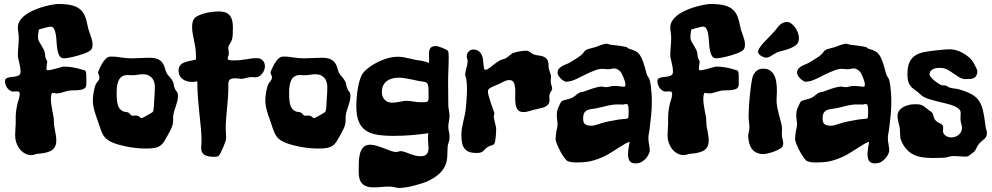

<svg xmlns="http://www.w3.org/2000/svg" viewBox="-20 -763 4928 954"><path d="M434.1 -518.1Q430.7 -512.7 421.1 -507.3Q411.6 -502 398.7 -497.1Q385.7 -492.2 370.8 -487.8Q356 -483.4 342 -480.2Q328.1 -477.1 316.2 -475.1Q304.2 -473.1 297.9 -473.1Q283.2 -473.1 275.9 -484.9Q268.6 -496.6 265.4 -514.2Q262.2 -531.7 261.2 -552Q260.3 -572.3 257.6 -589.8Q254.9 -607.4 249 -619.1Q243.2 -630.9 230 -630.9Q227.5 -630.9 218.8 -628.7Q210 -626.5 200.2 -624Q188.5 -621.1 174.8 -617.2Q172.9 -614.7 171.9 -609.6Q170.9 -604.5 170.2 -598.1Q169.4 -591.8 169.2 -585.7Q168.9 -579.6 168.9 -575.2Q168.9 -565.9 174.3 -556.4Q179.7 -546.9 186.3 -536.4Q192.9 -525.9 198.5 -514.4Q204.1 -502.9 204.1 -490.2Q204.1 -482.9 205.8 -477.8Q207.5 -472.7 209.5 -468.8Q211.4 -464.8 213.1 -461.9Q214.8 -459 214.8 -456.1Q214.8 -455.1 214.1 -450.9Q213.4 -446.8 212.6 -441.4Q211.9 -436 211.4 -430.4Q210.9 -424.8 210.9 -420.9Q210.9 -415.5 212.6 -414.8Q214.4 -414.1 219.2 -414.1Q226.1 -414.1 237.8 -417Q249.5 -419.9 261.5 -423.1Q273.4 -426.3 283.7 -429.2Q293.9 -432.1 297.9 -432.1Q319.8 -432.1 343.3 -428Q366.7 -423.8 381.8 -418.9Q391.1 -415.5 396.7 -414.8Q402.3 -414.1 405 -409.9Q407.7 -405.8 408.4 -395.8Q409.2 -385.7 409.2 -363.8Q409.2 -351.6 408.9 -342.3Q408.7 -333 403.1 -326.7Q397.5 -320.3 383.5 -317.1Q369.6 -314 342.8 -314Q327.1 -314 317.1 -311.5Q307.1 -309.1 298.3 -306.4Q289.6 -303.7 280.5 -301.3Q271.5 -298.8 257.8 -298.8Q255.4 -298.8 249.5 -300.3Q243.7 -301.8 241.2 -301.8Q238.8 -301.8 237.3 -298.8Q235.8 -295.9 234.9 -291.5Q233.9 -287.1 233.4 -282.2Q232.9 -277.3 232.9 -272.9Q232.9 -261.2 234.6 -247.1Q236.3 -232.9 238.8 -220Q241.2 -207 243.2 -196.8Q245.1 -186.5 246.1 -182.1Q247.6 -171.4 247.6 -159.9Q247.6 -148.4 249 -138.2Q251.5 -122.6 255.6 -102.1Q259.8 -81.5 259.8 -63Q259.8 -33.7 239.5 -18.1Q219.2 -2.4 168.9 1Q163.6 1.5 159.7 2.4Q155.8 3.4 152.3 4.6Q148.9 5.9 145.5 6.8Q142.1 7.8 137.2 7.8Q118.2 7.8 102.8 -1Q87.4 -9.8 76.9 -23.7Q66.4 -37.6 60.8 -54.7Q55.2 -71.8 55.2 -88.9Q55.2 -106 56.6 -124Q58.1 -142.1 58.1 -160.2V-179.2Q58.1 -188 58.6 -195.6Q59.1 -203.1 60.1 -210.9Q61 -218.8 62.7 -227.8Q64.5 -236.8 66.9 -249Q66.9 -249.5 68.6 -254.6Q70.3 -259.8 72.5 -266.8Q74.7 -273.9 76.4 -281.7Q78.1 -289.6 78.1 -295.9Q78.1 -303.7 74.5 -306.4Q70.8 -309.1 63 -309.1Q59.1 -309.1 54.7 -308.6Q50.3 -308.1 44.9 -308.1Q38.6 -308.1 31.5 -312Q24.4 -315.9 18.6 -322.8Q12.7 -329.6 8.8 -339.1Q4.9 -348.6 4.9 -359.9Q4.9 -368.7 10.5 -372.8Q16.1 -377 24.9 -378.7Q33.7 -380.4 43.5 -381.1Q53.2 -381.8 62 -384Q70.8 -386.2 76.4 -391.1Q82 -396 82 -405.8Q82 -418 80.1 -429.9Q78.1 -441.9 75.4 -452.6Q72.8 -463.4 70.8 -472.4Q68.8 -481.4 68.8 -487.8Q68.8 -511.2 71 -532Q73.2 -552.7 73.2 -574.2Q73.2 -588.4 71 -601.1Q68.8 -613.8 68.8 -626Q68.8 -647.5 81.8 -664.6Q94.7 -681.6 114.5 -694.6Q134.3 -707.5 158.2 -716.8Q182.1 -726.1 204.3 -731.9Q226.6 -737.8 244.1 -740.5Q261.7 -743.2 269 -743.2Q307.1 -743.2 332.8 -737.5Q358.4 -731.9 375.2 -719Q392.1 -706.1 401.4 -684.6Q410.6 -663.1 416 -631.8Q418 -621.6 421.9 -610.1Q425.8 -598.6 429.7 -587.4Q433.6 -576.2 436.8 -564.7Q439.9 -553.2 439.9 -543Q439.9 -536.1 439 -530Q438 -523.9 434.1 -518.1Z M863.3 -296.9Q863.3 -293.9 863.8 -291.5Q864.3 -289.1 864.3 -286.1Q864.3 -274.9 861.6 -263.2Q858.9 -251.5 855 -239.7Q851.1 -228 847.2 -216.1Q843.3 -204.1 841.3 -191.9Q840.3 -187 840.3 -180.9Q840.3 -174.8 840.3 -168.5Q840.3 -162.1 839.8 -156.2Q839.4 -150.4 838.4 -146Q835.9 -133.8 828.6 -119.6Q821.3 -105.5 814.5 -92.8Q804.2 -73.7 796.1 -60.8Q788.1 -47.9 777.1 -39.8Q766.1 -31.7 749.5 -28.3Q732.9 -24.9 705.6 -24.9Q682.1 -24.9 658.2 -27.3Q634.3 -29.8 611.8 -34.2Q589.4 -38.6 569.8 -44.2Q550.3 -49.8 536.1 -56.2Q519.5 -63.5 509.8 -71.8Q500 -80.1 492.9 -91.8Q485.8 -103.5 480 -120.8Q474.1 -138.2 465.3 -164.1Q460.9 -177.2 456.3 -189.9Q451.7 -202.6 448.2 -215.6Q444.8 -228.5 442.9 -241.5Q440.9 -254.4 441.4 -268.1Q441.4 -275.9 442.6 -286.4Q443.8 -296.9 445.8 -307.4Q447.8 -317.9 450.2 -327.4Q452.6 -336.9 455.6 -342.8Q458 -348.6 461.2 -352.5Q464.4 -356.4 467.3 -360.4Q470.2 -364.3 472.2 -368.2Q474.1 -372.1 474.1 -377.9Q474.1 -382.3 473.1 -385.5Q472.2 -388.7 470.7 -391.6Q469.2 -394.5 468.3 -397.7Q467.3 -400.9 467.3 -404.8Q467.3 -404.3 469.5 -410.2Q471.7 -416 475.6 -424.6Q479.5 -433.1 485.1 -443.1Q490.7 -453.1 497.3 -461.7Q503.9 -470.2 512 -476.1Q520 -481.9 528.3 -481.9H539.6H543.5Q550.3 -481.9 560.1 -480.5Q569.8 -479 581.3 -477.5Q592.8 -476.1 605.7 -474.6Q618.7 -473.1 631.3 -473.1Q653.8 -473.1 676.8 -474.6Q699.7 -476.1 720.2 -476.1Q749.5 -476.1 764.9 -468.8Q780.3 -461.4 787.8 -450.4Q795.4 -439.5 798.6 -426.5Q801.8 -413.6 807.1 -401.9Q811 -393.1 820.8 -383.1Q830.6 -373 838.4 -358.9Q842.3 -352.1 843.3 -342.3Q844.2 -332.5 848.1 -325.2Q852.1 -314.5 857.2 -308.8Q862.3 -303.2 863.3 -296.9ZM746.6 -272Q747.6 -281.7 748.5 -298.1Q749.5 -314.5 749.5 -330.1Q749.5 -337.9 747.6 -348.9Q745.6 -359.9 739.3 -369.9Q732.9 -379.9 720.9 -387Q709 -394 689.5 -394Q677.2 -394 664.3 -391.6Q651.4 -389.2 639.2 -389.2Q633.3 -389.2 627 -389.6Q620.6 -390.1 614.3 -390.1Q597.2 -390.1 586.4 -383.1Q575.7 -376 569.8 -364Q564 -352.1 561.8 -335.9Q559.6 -319.8 559.6 -301.8Q559.6 -278.3 561.3 -262.7Q563 -247.1 566.9 -236.8Q570.8 -226.6 576.7 -220.5Q582.5 -214.4 591.3 -210Q599.1 -207 604 -207Q608.9 -207 616.2 -204.1Q620.6 -202.6 623 -200Q625.5 -197.3 627.7 -194.6Q629.9 -191.9 632.6 -189.9Q635.3 -188 639.2 -188Q642.6 -188 646.7 -188.5Q650.9 -189 655.3 -189Q661.1 -189 665.5 -187Q669.9 -185.1 673.1 -182.4Q676.3 -179.7 679 -177.7Q681.6 -175.8 684.6 -175.8Q686 -176.3 694.6 -180.7Q703.1 -185.1 712.9 -190.7Q722.7 -196.3 730.7 -201.2Q738.8 -206.1 739.3 -207Q741.7 -210.9 742.9 -219.5Q744.1 -228 744.9 -237.8Q745.6 -247.6 745.8 -256.8Q746.1 -266.1 746.6 -272Z M1275.4 -470.2Q1296.4 -458 1296.4 -434.1Q1296.4 -425.3 1293 -415.8Q1289.6 -406.2 1283.4 -397.9Q1277.3 -389.6 1268.6 -384.3Q1259.8 -378.9 1249.5 -378.9Q1244.6 -378.9 1239.7 -379.4Q1234.9 -379.9 1230.5 -379.9Q1223.1 -379.9 1215.8 -378.4Q1208.5 -377 1201.9 -375.5Q1195.3 -374 1189.9 -372.6Q1184.6 -371.1 1181.2 -371.1Q1173.8 -371.1 1165.3 -372.6Q1156.7 -374 1148.4 -374Q1134.8 -374 1127.7 -371.1Q1120.6 -368.2 1117.7 -361.8Q1114.7 -355.5 1114.5 -345.5Q1114.3 -335.4 1114.3 -321.8Q1114.3 -298.8 1112.3 -273.4Q1110.4 -248 1107.9 -222.4Q1105.5 -196.8 1103.5 -172.1Q1101.6 -147.5 1101.6 -127Q1101.6 -114.3 1102.5 -103Q1103.5 -91.8 1103.5 -81.1Q1103.5 -78.1 1103 -74.5Q1102.5 -70.8 1102.5 -67.9Q1101.6 -64.5 1097.4 -52.7Q1093.3 -41 1087.4 -27.3Q1081.5 -13.7 1075.4 -2.2Q1069.3 9.3 1065.4 12.2Q1061.5 14.6 1055.9 15.4Q1050.3 16.1 1043.5 16.1Q1010.3 16.1 994.9 5.6Q979.5 -4.9 979.5 -26.9Q979.5 -36.1 980.5 -45.9Q981.4 -55.7 981.4 -64Q981.4 -91.3 978.3 -125Q975.1 -158.7 970.9 -196.5Q966.8 -234.4 963.6 -275.4Q960.4 -316.4 960.4 -358.9Q946.3 -356 934.6 -356Q920.4 -356 908.2 -359.6Q896 -363.3 887 -370.4Q877.9 -377.4 872.6 -387.7Q867.2 -397.9 867.2 -411.1Q867.2 -427.7 874.5 -437.3Q881.8 -446.8 893.8 -451.9Q905.8 -457 921.4 -460Q937 -462.9 953.6 -466.8V-484.9Q953.6 -506.8 950.7 -525.9Q947.8 -544.9 944.1 -562.3Q940.4 -579.6 937.5 -595.5Q934.6 -611.3 934.6 -627Q934.6 -642.1 936.8 -652.3Q939 -662.6 944.3 -669.7Q949.7 -676.8 958.7 -681.9Q967.8 -687 981.4 -691.9Q987.3 -694.3 996.6 -696.8Q1005.9 -699.2 1016.8 -701.4Q1027.8 -703.6 1039.8 -704.8Q1051.8 -706.1 1063.5 -706.1Q1077.1 -706.1 1090.3 -703.9Q1103.5 -701.7 1114 -693.6Q1124.5 -685.5 1130.9 -669.4Q1137.2 -653.3 1137.2 -625Q1137.2 -609.9 1136.5 -594.2Q1135.7 -578.6 1133.3 -568.8Q1131.8 -562.5 1128.4 -556.6Q1125 -550.8 1121.8 -545.4Q1118.7 -540 1116.2 -534.9Q1113.8 -529.8 1114.3 -524.9Q1114.3 -519.5 1115.7 -511.5Q1117.2 -503.4 1117.2 -498Q1117.2 -490.2 1114.3 -484.4Q1111.3 -478.5 1111.3 -473.1Q1111.3 -466.3 1118.9 -464.6Q1126.5 -462.9 1140.6 -462.9Q1160.6 -462.9 1175.8 -464.6Q1190.9 -466.3 1203.9 -468.5Q1216.8 -470.7 1228.5 -472.4Q1240.2 -474.1 1253.4 -474.1Q1259.3 -474.1 1265.1 -473.4Q1271 -472.7 1275.4 -470.2Z M1720.2 -296.9Q1720.2 -293.9 1720.7 -291.5Q1721.2 -289.1 1721.2 -286.1Q1721.2 -274.9 1718.5 -263.2Q1715.8 -251.5 1711.9 -239.7Q1708 -228 1704.1 -216.1Q1700.2 -204.1 1698.2 -191.9Q1697.3 -187 1697.3 -180.9Q1697.3 -174.8 1697.3 -168.5Q1697.3 -162.1 1696.8 -156.2Q1696.3 -150.4 1695.3 -146Q1692.9 -133.8 1685.5 -119.6Q1678.2 -105.5 1671.4 -92.8Q1661.1 -73.7 1653.1 -60.8Q1645 -47.9 1634 -39.8Q1623 -31.7 1606.4 -28.3Q1589.8 -24.9 1562.5 -24.9Q1539.1 -24.9 1515.1 -27.3Q1491.2 -29.8 1468.8 -34.2Q1446.3 -38.6 1426.8 -44.2Q1407.2 -49.8 1393.1 -56.2Q1376.5 -63.5 1366.7 -71.8Q1356.9 -80.1 1349.9 -91.8Q1342.8 -103.5 1336.9 -120.8Q1331.1 -138.2 1322.3 -164.1Q1317.9 -177.2 1313.2 -189.9Q1308.6 -202.6 1305.2 -215.6Q1301.8 -228.5 1299.8 -241.5Q1297.9 -254.4 1298.3 -268.1Q1298.3 -275.9 1299.6 -286.4Q1300.8 -296.9 1302.7 -307.4Q1304.7 -317.9 1307.1 -327.4Q1309.6 -336.9 1312.5 -342.8Q1314.9 -348.6 1318.1 -352.5Q1321.3 -356.4 1324.2 -360.4Q1327.1 -364.3 1329.1 -368.2Q1331.1 -372.1 1331.1 -377.9Q1331.1 -382.3 1330.1 -385.5Q1329.1 -388.7 1327.6 -391.6Q1326.2 -394.5 1325.2 -397.7Q1324.2 -400.9 1324.2 -404.8Q1324.2 -404.3 1326.4 -410.2Q1328.6 -416 1332.5 -424.6Q1336.4 -433.1 1342 -443.1Q1347.7 -453.1 1354.2 -461.7Q1360.8 -470.2 1368.9 -476.1Q1377 -481.9 1385.3 -481.9H1396.5H1400.4Q1407.2 -481.9 1417 -480.5Q1426.8 -479 1438.2 -477.5Q1449.7 -476.1 1462.6 -474.6Q1475.6 -473.1 1488.3 -473.1Q1510.7 -473.1 1533.7 -474.6Q1556.6 -476.1 1577.1 -476.1Q1606.4 -476.1 1621.8 -468.8Q1637.2 -461.4 1644.8 -450.4Q1652.3 -439.5 1655.5 -426.5Q1658.7 -413.6 1664.1 -401.9Q1668 -393.1 1677.7 -383.1Q1687.5 -373 1695.3 -358.9Q1699.2 -352.1 1700.2 -342.3Q1701.2 -332.5 1705.1 -325.2Q1709 -314.5 1714.1 -308.8Q1719.2 -303.2 1720.2 -296.9ZM1603.5 -272Q1604.5 -281.7 1605.5 -298.1Q1606.4 -314.5 1606.4 -330.1Q1606.4 -337.9 1604.5 -348.9Q1602.5 -359.9 1596.2 -369.9Q1589.8 -379.9 1577.9 -387Q1565.9 -394 1546.4 -394Q1534.2 -394 1521.2 -391.6Q1508.3 -389.2 1496.1 -389.2Q1490.2 -389.2 1483.9 -389.6Q1477.5 -390.1 1471.2 -390.1Q1454.1 -390.1 1443.4 -383.1Q1432.6 -376 1426.8 -364Q1420.9 -352.1 1418.7 -335.9Q1416.5 -319.8 1416.5 -301.8Q1416.5 -278.3 1418.2 -262.7Q1419.9 -247.1 1423.8 -236.8Q1427.7 -226.6 1433.6 -220.5Q1439.5 -214.4 1448.2 -210Q1456.1 -207 1460.9 -207Q1465.8 -207 1473.1 -204.1Q1477.5 -202.6 1480 -200Q1482.4 -197.3 1484.6 -194.6Q1486.8 -191.9 1489.5 -189.9Q1492.2 -188 1496.1 -188Q1499.5 -188 1503.7 -188.5Q1507.8 -189 1512.2 -189Q1518.1 -189 1522.5 -187Q1526.9 -185.1 1530 -182.4Q1533.2 -179.7 1535.9 -177.7Q1538.6 -175.8 1541.5 -175.8Q1543 -176.3 1551.5 -180.7Q1560.1 -185.1 1569.8 -190.7Q1579.6 -196.3 1587.6 -201.2Q1595.7 -206.1 1596.2 -207Q1598.6 -210.9 1599.9 -219.5Q1601.1 -228 1601.8 -237.8Q1602.5 -247.6 1602.8 -256.8Q1603 -266.1 1603.5 -272Z M2213.4 -73.2Q2212.4 -63.5 2208.7 -53.5Q2205.1 -43.5 2204.1 -33.2Q2203.1 -9.3 2202.4 13.4Q2201.7 36.1 2192.9 57.9Q2184.1 79.6 2162.8 100.1Q2141.6 120.6 2099.1 140.1Q2086.4 145 2069.1 150.4Q2051.8 155.8 2033.2 160.4Q2014.6 165 1996.3 168Q1978 170.9 1963.4 170.9Q1953.6 170.9 1942.4 167.5Q1931.2 164.1 1914.6 164.1Q1895.5 164.1 1875.2 166Q1855 168 1836.4 168Q1814.5 168 1800 162.4Q1785.6 156.7 1777.1 146.5Q1768.6 136.2 1765.4 121.6Q1762.2 106.9 1762.2 88.9Q1762.2 65.4 1762.9 41.7Q1763.7 18.1 1769 -1Q1774.4 -20 1785.9 -32Q1797.4 -43.9 1819.3 -43.9Q1835.4 -43.9 1853.5 -38.3Q1871.6 -32.7 1888.9 -25.9Q1906.2 -19 1921.6 -13.4Q1937 -7.8 1948.2 -7.8Q1954.6 -7.8 1960.4 -10Q1966.3 -12.2 1972.2 -12.2Q1984.4 -10.7 1995.4 -6.6Q2006.3 -2.4 2017.8 2Q2029.3 6.3 2042.2 9.8Q2055.2 13.2 2071.3 13.2Q2091.8 13.2 2100.6 2.4Q2109.4 -8.3 2109.4 -26.9Q2109.4 -38.1 2107.9 -51Q2106.4 -64 2106.4 -79.1Q2106.4 -84.5 2106.9 -89.6Q2107.4 -94.7 2108.4 -101.1Q2091.3 -98.6 2071.3 -96.2Q2051.3 -93.8 2028.8 -91.8Q2006.3 -89.8 1982.7 -88.9Q1959 -87.9 1935.5 -87.9Q1887.7 -87.9 1852.8 -93.8Q1817.9 -99.6 1795.2 -116.2Q1772.5 -132.8 1761.5 -161.6Q1750.5 -190.4 1750.5 -236.8Q1750.5 -255.4 1752.4 -279.1Q1754.4 -302.7 1758.3 -325.9Q1762.2 -349.1 1768.8 -369.1Q1775.4 -389.2 1784.2 -400.9Q1793.9 -413.1 1812.5 -427.2Q1831.1 -441.4 1854.5 -453.4Q1877.9 -465.3 1904.3 -473.1Q1930.7 -481 1956.5 -481Q1969.7 -481 1983.9 -478.8Q1998 -476.6 2016.1 -472.2Q2041.5 -465.3 2065.2 -462.4Q2088.9 -459.5 2111.3 -450.2Q2111.3 -454.1 2111.8 -457.8Q2112.3 -461.4 2112.3 -465.8Q2112.3 -472.2 2111.8 -478Q2111.3 -483.9 2111.3 -490.2Q2111.3 -500 2112.3 -508.1Q2113.3 -516.1 2116.9 -522Q2120.6 -527.8 2127.4 -531Q2134.3 -534.2 2145.5 -534.2Q2151.4 -534.2 2160.6 -531.2Q2169.9 -528.3 2179.2 -524.7Q2188.5 -521 2195.6 -517.3Q2202.6 -513.7 2204.1 -512.2Q2207.5 -508.3 2208.5 -500.5Q2209.5 -492.7 2209.5 -482.9Q2209.5 -448.2 2208 -416.5Q2206.5 -384.8 2206.5 -353Q2206.5 -324.2 2207 -296.9Q2207.5 -269.5 2207.5 -243.2Q2207.5 -229 2210.4 -215.3Q2213.4 -201.7 2213.4 -188Q2213.4 -173.8 2210.4 -159.9Q2207.5 -146 2207.5 -134.8Q2207.5 -120.6 2210.9 -107.7Q2214.4 -94.7 2213.4 -81.1ZM2108.4 -330.1Q2107.4 -341.8 2104 -347.2Q2100.6 -352.5 2094.5 -354.7Q2088.4 -356.9 2079.8 -357.7Q2071.3 -358.4 2059.6 -360.8Q2048.3 -363.3 2035.9 -366Q2023.4 -368.7 2010.7 -371.1Q1998 -373.5 1985.8 -375.2Q1973.6 -377 1963.4 -377Q1921.9 -377 1899.7 -358.4Q1877.4 -339.8 1877.4 -305.2Q1877.4 -297.9 1879.6 -288.6Q1881.8 -279.3 1887.7 -271.5Q1893.6 -263.7 1903.6 -258.3Q1913.6 -252.9 1929.2 -252.9Q1938.5 -252.9 1948.2 -254.4Q1958 -255.9 1967.3 -257.6Q1976.6 -259.3 1984.4 -260.7Q1992.2 -262.2 1997.6 -262.2Q2014.2 -262.2 2034.4 -258.5Q2054.7 -254.9 2073.2 -254.9Q2088.4 -254.9 2095.9 -255.9Q2103.5 -256.8 2106.4 -261.2Q2109.4 -265.6 2109.4 -273.9Q2109.4 -282.2 2109.4 -296.9Q2109.4 -308.1 2108.9 -317.6Q2108.4 -327.1 2108.4 -330.1Z M2723.6 -321.8Q2723.1 -316.9 2720.9 -313.7Q2718.8 -310.5 2716.1 -306.4Q2713.4 -302.2 2711.4 -296.4Q2709.5 -290.5 2709.5 -280.8Q2709.5 -276.9 2710 -273.9Q2710.4 -271 2710.4 -267.1Q2710.4 -252.4 2703.9 -244.4Q2697.3 -236.3 2686.3 -231.4Q2675.3 -226.6 2660.6 -223.9Q2646 -221.2 2630.4 -216.8Q2619.1 -213.9 2606.4 -210Q2593.8 -206.1 2581.5 -206.1Q2561 -206.1 2552.5 -217.8Q2543.9 -229.5 2541.5 -247.3Q2539.1 -265.1 2540 -285.6Q2541 -306.2 2539.8 -324Q2538.6 -341.8 2532.5 -353.5Q2526.4 -365.2 2509.8 -365.2Q2502.9 -365.2 2495.6 -362.8Q2488.3 -360.4 2481.7 -357.2Q2475.1 -354 2469.5 -350.8Q2463.9 -347.7 2460.4 -346.2Q2453.1 -342.8 2443.6 -339.1Q2434.1 -335.4 2425.3 -331.3Q2416.5 -327.1 2410.4 -322Q2404.3 -316.9 2404.3 -310.1Q2404.3 -298.8 2409.4 -281.5Q2414.6 -264.2 2420.4 -246.8Q2426.3 -229.5 2431.4 -216.1Q2436.5 -202.6 2436.5 -199.2Q2436.5 -195.8 2435.1 -192.6Q2433.6 -189.5 2433.6 -185.1Q2433.6 -178.2 2435.3 -170.4Q2437 -162.6 2439.2 -154.1Q2441.4 -145.5 2443.4 -136.5Q2445.3 -127.4 2445.3 -118.2Q2445.3 -115.2 2444.8 -105.7Q2444.3 -96.2 2443.4 -85.2Q2442.4 -74.2 2440.7 -64.2Q2439 -54.2 2436.5 -49.8Q2434.1 -45.9 2430.7 -43.9Q2427.2 -42 2423.3 -40.8Q2419.4 -39.6 2415 -38.3Q2410.6 -37.1 2405.8 -34.2Q2395 -27.3 2390.1 -21.7Q2385.3 -16.1 2380.6 -12Q2376 -7.8 2368.9 -5.4Q2361.8 -2.9 2346.7 -2.9Q2325.7 -2.9 2311.5 -8.1Q2297.4 -13.2 2288.6 -24.2Q2279.8 -35.2 2276.1 -52.2Q2272.5 -69.3 2272.5 -92.8Q2272.5 -108.9 2275.1 -124.8Q2277.8 -140.6 2281.5 -156.7Q2285.2 -172.9 2288.8 -189.2Q2292.5 -205.6 2294.4 -223.1Q2296.9 -246.6 2298.6 -273.7Q2300.3 -300.8 2300.3 -324.2Q2300.3 -343.8 2297.4 -368.2Q2296.4 -374 2293.9 -379.9Q2291.5 -385.7 2291.5 -391.1Q2291.5 -398.4 2293.2 -406.7Q2294.9 -415 2297.1 -423.3Q2299.3 -431.6 2301.3 -440.2Q2303.2 -448.7 2303.7 -457Q2303.7 -465.3 2301.5 -470.5Q2299.3 -475.6 2299.3 -481Q2299.3 -494.6 2304.7 -502.2Q2310.1 -509.8 2315.9 -512.9Q2321.8 -516.1 2326.2 -516.6Q2330.6 -517.1 2328.6 -517.1Q2347.2 -517.1 2357.7 -509.5Q2368.2 -502 2373.3 -490.7Q2378.4 -479.5 2379.9 -466.6Q2381.3 -453.6 2382.3 -442.4Q2383.3 -431.2 2385 -423.6Q2386.7 -416 2392.6 -416Q2396.5 -416 2402.6 -419.4Q2408.7 -422.9 2414.1 -426.8Q2419.4 -430.7 2422.4 -433.3Q2425.3 -436 2423.3 -434.1L2422.4 -433.1Q2422.9 -433.1 2423.3 -433.6Q2424.8 -435.1 2426.8 -436Q2424.8 -435.1 2424.8 -435.1H2424.3Q2430.7 -439.9 2437 -444.8Q2442.4 -448.7 2448.7 -453.4Q2455.1 -458 2460.4 -460.9Q2468.8 -466.3 2479 -468.5Q2489.3 -470.7 2497.6 -476.1Q2504.9 -481.4 2512.2 -487.8Q2519.5 -494.1 2525.4 -498Q2531.2 -500.5 2539.8 -502.9Q2548.3 -505.4 2558.1 -507.1Q2567.9 -508.8 2577.1 -510Q2586.4 -511.2 2593.8 -511.2Q2600.6 -511.2 2605.5 -509Q2610.4 -506.8 2614.7 -503.4Q2619.1 -500 2624.3 -496.6Q2629.4 -493.2 2636.7 -491.2Q2646 -488.3 2658.2 -487.1Q2670.4 -485.8 2680.9 -481.4Q2691.4 -477.1 2698.7 -467Q2706.1 -457 2705.6 -436Q2705.6 -426.8 2707.5 -419.4Q2709.5 -412.1 2711.7 -406.2Q2713.9 -400.4 2715.8 -395Q2717.8 -389.6 2717.8 -383.8Q2717.8 -378.4 2717 -372.3Q2716.3 -366.2 2716.3 -359.9Q2716.3 -350.1 2720 -339.1Q2723.6 -328.1 2723.6 -321.8Z M3216.8 -305.2Q3217.8 -293.9 3218.3 -282.5Q3218.8 -271 3218.8 -258.8Q3218.8 -224.1 3215.3 -188.7Q3211.9 -153.3 3207.5 -120.1Q3206.1 -109.4 3203.9 -98.4Q3201.7 -87.4 3201.7 -79.1Q3201.7 -61 3205.1 -44.2Q3208.5 -27.3 3208.5 -13.2Q3208.5 -10.3 3204.6 0Q3200.7 10.3 3192.1 21Q3183.6 31.7 3170.2 40.3Q3156.7 48.8 3137.7 48.8Q3115.7 48.8 3108.2 36.1Q3100.6 23.4 3100.6 3.9Q3100.6 -9.8 3103 -25.6Q3105.5 -41.5 3108.4 -58.1Q3097.2 -55.7 3086.2 -48.8Q3075.2 -42 3065.4 -36.1Q3043.9 -23.4 3022.7 -9.3Q3001.5 4.9 2976.6 16.6Q2951.7 28.3 2922.1 36.1Q2892.6 43.9 2854.5 43.9Q2853.5 43.9 2846.9 44.2Q2840.3 44.4 2831.5 43.9Q2822.8 43.5 2813.2 41.5Q2803.7 39.6 2796.4 35.2Q2785.6 24.4 2775.6 8.5Q2765.6 -7.3 2758.1 -22.7Q2750.5 -38.1 2746.1 -49.8Q2741.7 -61.5 2741.7 -64Q2740.7 -66.4 2740.7 -68.6Q2740.7 -70.8 2740.7 -73.2Q2740.7 -83.5 2742.2 -94.5Q2743.7 -105.5 2745.6 -115.5Q2747.6 -125.5 2749 -132.6Q2750.5 -139.6 2750.5 -142.1Q2750.5 -154.3 2748.5 -165.8Q2746.6 -177.2 2746.6 -190.9Q2746.6 -197.3 2747.3 -204.3Q2748 -211.4 2750.5 -219.2Q2750.5 -219.7 2752.9 -225.6Q2755.4 -231.4 2758.5 -238.3Q2761.7 -245.1 2764.9 -251.5Q2768.1 -257.8 2769.5 -258.8Q2772.9 -261.7 2778.8 -263.7Q2784.7 -265.6 2792 -267.6Q2799.3 -269.5 2806.9 -271.5Q2814.5 -273.4 2821.8 -276.9Q2833 -282.2 2842 -290.5Q2851.1 -298.8 2858.4 -301.8Q2863.3 -304.2 2871.8 -305.7Q2880.4 -307.1 2889.6 -311Q2896 -313 2905.3 -316.7Q2914.6 -320.3 2925 -323.5Q2935.5 -326.7 2946.3 -329.3Q2957 -332 2966.8 -333Q2971.2 -333 2977.8 -331.5Q2984.4 -330.1 2993.7 -330.1Q3000.5 -330.1 3010.3 -333Q3020 -335.9 3033.7 -335.9Q3047.4 -335.9 3060.1 -334Q3072.8 -332 3079.6 -332Q3085 -332 3086.2 -335.2Q3087.4 -338.4 3087.4 -342.8Q3087.4 -350.1 3084.5 -359.9Q3081.5 -369.6 3077.6 -378.9Q3073.7 -388.2 3070.3 -395Q3066.9 -401.9 3065.4 -403.8Q3058.1 -413.1 3049.1 -418Q3040 -422.9 3032.7 -422.9Q3024.9 -422.9 3017.3 -420.9Q3009.8 -418.9 3000.5 -418.9Q2993.7 -418.9 2986.6 -419.9Q2979.5 -420.9 2972.7 -420.9Q2956.1 -420.9 2934.3 -412.6Q2912.6 -404.3 2890.9 -393.6Q2869.1 -382.8 2849.9 -373.3Q2830.6 -363.8 2818.8 -360.8Q2812.5 -359.4 2805.7 -358.2Q2798.8 -356.9 2792.5 -356.9Q2788.6 -356.9 2781.5 -361.1Q2774.4 -365.2 2767.6 -371.6Q2760.7 -377.9 2755.6 -386Q2750.5 -394 2750.5 -401.9Q2750.5 -413.6 2756.8 -421.1Q2763.2 -428.7 2772.5 -434.1Q2781.7 -439.5 2792.7 -443.6Q2803.7 -447.8 2812.5 -453.1Q2823.7 -460 2838.9 -469.2Q2854 -478.5 2864.7 -486.8Q2876 -496.1 2880.9 -503.7Q2885.7 -511.2 2892.6 -515.1Q2899.4 -519 2914.1 -522.5Q2928.7 -525.9 2941.4 -529.8Q2945.3 -531.2 2952.4 -534.2Q2959.5 -537.1 2967 -539.6Q2974.6 -542 2981.7 -543.9Q2988.8 -545.9 2992.7 -545.9H2994.6Q3003.9 -542.5 3015.6 -540.8Q3027.3 -539.1 3040.3 -537.6Q3053.2 -536.1 3066.2 -534.4Q3079.1 -532.7 3090.8 -529.8Q3094.7 -528.8 3098.1 -525.6Q3101.6 -522.5 3105.5 -521Q3123.5 -515.6 3135.7 -510Q3147.9 -504.4 3157.2 -492.4Q3166.5 -480.5 3174.6 -458.3Q3182.6 -436 3192.4 -397.9Q3194.3 -389.2 3199.7 -381.8Q3205.1 -374.5 3207.5 -367.2Q3211.4 -355 3213.6 -337.6Q3215.8 -320.3 3216.8 -305.2ZM3099.6 -174.8Q3102.1 -177.2 3102.8 -185.8Q3103.5 -194.3 3103.5 -205.1Q3103.5 -217.8 3103 -225.8Q3102.5 -233.9 3101.1 -238.3Q3099.6 -242.7 3097.2 -244.4Q3094.7 -246.1 3090.8 -246.1Q3087.9 -246.1 3085.7 -245.6Q3083.5 -245.1 3081.5 -244.6Q3079.6 -243.7 3077.6 -243.2Q3069.8 -244.1 3063.2 -244.1Q3056.6 -244.1 3049.8 -244.1Q3036.1 -244.1 3024.7 -242.7Q3013.2 -241.2 3002.2 -238.8Q2991.2 -236.3 2980.5 -233.4Q2969.7 -230.5 2957.5 -228Q2939.9 -223.6 2925.3 -222.2Q2910.6 -220.7 2899.9 -216.3Q2889.2 -211.9 2883.3 -202.4Q2877.4 -192.9 2877.4 -172.9Q2877.4 -152.3 2888.2 -145.3Q2898.9 -138.2 2919.4 -138.2Q2925.8 -138.2 2934.1 -140.4Q2942.4 -142.6 2951.9 -145.5Q2961.4 -148.4 2971.4 -151.6Q2981.4 -154.8 2991.7 -157.2Q2999 -158.7 3007.6 -160.4Q3016.1 -162.1 3024.7 -163.6Q3033.2 -165 3040.8 -166.5Q3048.3 -168 3053.7 -168.9Q3057.1 -169.4 3064.5 -170.2Q3071.8 -170.9 3079.1 -171.6Q3086.4 -172.4 3092.5 -173.1Q3098.6 -173.8 3099.6 -174.8Z M3675.8 -518.1Q3672.4 -512.7 3662.8 -507.3Q3653.3 -502 3640.4 -497.1Q3627.4 -492.2 3612.5 -487.8Q3597.7 -483.4 3583.7 -480.2Q3569.8 -477.1 3557.9 -475.1Q3545.9 -473.1 3539.6 -473.1Q3524.9 -473.1 3517.6 -484.9Q3510.3 -496.6 3507.1 -514.2Q3503.9 -531.7 3502.9 -552Q3502 -572.3 3499.3 -589.8Q3496.6 -607.4 3490.7 -619.1Q3484.9 -630.9 3471.7 -630.9Q3469.2 -630.9 3460.4 -628.7Q3451.7 -626.5 3441.9 -624Q3430.2 -621.1 3416.5 -617.2Q3414.6 -614.7 3413.6 -609.6Q3412.6 -604.5 3411.9 -598.1Q3411.1 -591.8 3410.9 -585.7Q3410.6 -579.6 3410.6 -575.2Q3410.6 -565.9 3416 -556.4Q3421.4 -546.9 3428 -536.4Q3434.6 -525.9 3440.2 -514.4Q3445.8 -502.9 3445.8 -490.2Q3445.8 -482.9 3447.5 -477.8Q3449.2 -472.7 3451.2 -468.8Q3453.1 -464.8 3454.8 -461.9Q3456.5 -459 3456.5 -456.1Q3456.5 -455.1 3455.8 -450.9Q3455.1 -446.8 3454.3 -441.4Q3453.6 -436 3453.1 -430.4Q3452.6 -424.8 3452.6 -420.9Q3452.6 -415.5 3454.3 -414.8Q3456.1 -414.1 3460.9 -414.1Q3467.8 -414.1 3479.5 -417Q3491.2 -419.9 3503.2 -423.1Q3515.1 -426.3 3525.4 -429.2Q3535.6 -432.1 3539.6 -432.1Q3561.5 -432.1 3585 -428Q3608.4 -423.8 3623.5 -418.9Q3632.8 -415.5 3638.4 -414.8Q3644 -414.1 3646.7 -409.9Q3649.4 -405.8 3650.1 -395.8Q3650.9 -385.7 3650.9 -363.8Q3650.9 -351.6 3650.6 -342.3Q3650.4 -333 3644.8 -326.7Q3639.2 -320.3 3625.2 -317.1Q3611.3 -314 3584.5 -314Q3568.8 -314 3558.8 -311.5Q3548.8 -309.1 3540 -306.4Q3531.2 -303.7 3522.2 -301.3Q3513.2 -298.8 3499.5 -298.8Q3497.1 -298.8 3491.2 -300.3Q3485.4 -301.8 3482.9 -301.8Q3480.5 -301.8 3479 -298.8Q3477.5 -295.9 3476.6 -291.5Q3475.6 -287.1 3475.1 -282.2Q3474.6 -277.3 3474.6 -272.9Q3474.6 -261.2 3476.3 -247.1Q3478 -232.9 3480.5 -220Q3482.9 -207 3484.9 -196.8Q3486.8 -186.5 3487.8 -182.1Q3489.3 -171.4 3489.3 -159.9Q3489.3 -148.4 3490.7 -138.2Q3493.2 -122.6 3497.3 -102.1Q3501.5 -81.5 3501.5 -63Q3501.5 -33.7 3481.2 -18.1Q3460.9 -2.4 3410.6 1Q3405.3 1.5 3401.4 2.4Q3397.5 3.4 3394 4.6Q3390.6 5.9 3387.2 6.8Q3383.8 7.8 3378.9 7.8Q3359.9 7.8 3344.5 -1Q3329.1 -9.8 3318.6 -23.7Q3308.1 -37.6 3302.5 -54.7Q3296.9 -71.8 3296.9 -88.9Q3296.9 -106 3298.3 -124Q3299.8 -142.1 3299.8 -160.2V-179.2Q3299.8 -188 3300.3 -195.6Q3300.8 -203.1 3301.8 -210.9Q3302.7 -218.8 3304.4 -227.8Q3306.2 -236.8 3308.6 -249Q3308.6 -249.5 3310.3 -254.6Q3312 -259.8 3314.2 -266.8Q3316.4 -273.9 3318.1 -281.7Q3319.8 -289.6 3319.8 -295.9Q3319.8 -303.7 3316.2 -306.4Q3312.5 -309.1 3304.7 -309.1Q3300.8 -309.1 3296.4 -308.6Q3292 -308.1 3286.6 -308.1Q3280.3 -308.1 3273.2 -312Q3266.1 -315.9 3260.3 -322.8Q3254.4 -329.6 3250.5 -339.1Q3246.6 -348.6 3246.6 -359.9Q3246.6 -368.7 3252.2 -372.8Q3257.8 -377 3266.6 -378.7Q3275.4 -380.4 3285.2 -381.1Q3294.9 -381.8 3303.7 -384Q3312.5 -386.2 3318.1 -391.1Q3323.7 -396 3323.7 -405.8Q3323.7 -418 3321.8 -429.9Q3319.8 -441.9 3317.1 -452.6Q3314.5 -463.4 3312.5 -472.4Q3310.5 -481.4 3310.5 -487.8Q3310.5 -511.2 3312.7 -532Q3314.9 -552.7 3314.9 -574.2Q3314.9 -588.4 3312.7 -601.1Q3310.5 -613.8 3310.5 -626Q3310.5 -647.5 3323.5 -664.6Q3336.4 -681.6 3356.2 -694.6Q3376 -707.5 3399.9 -716.8Q3423.8 -726.1 3446 -731.9Q3468.3 -737.8 3485.8 -740.5Q3503.4 -743.2 3510.7 -743.2Q3548.8 -743.2 3574.5 -737.5Q3600.1 -731.9 3616.9 -719Q3633.8 -706.1 3643.1 -684.6Q3652.3 -663.1 3657.7 -631.8Q3659.7 -621.6 3663.6 -610.1Q3667.5 -598.6 3671.4 -587.4Q3675.3 -576.2 3678.5 -564.7Q3681.6 -553.2 3681.6 -543Q3681.6 -536.1 3680.7 -530Q3679.7 -523.9 3675.8 -518.1Z M3867.7 -34.2Q3863.8 -28.3 3851.8 -21.7Q3839.8 -15.1 3824.7 -9.5Q3809.6 -3.9 3794.2 -0.5Q3778.8 2.9 3768.6 2.9Q3749.5 1 3736.3 -5.9Q3723.1 -12.7 3714.8 -24.4Q3706.5 -36.1 3702.6 -51.8Q3698.7 -67.4 3697.3 -86.9Q3697.3 -96.7 3700.4 -106.7Q3703.6 -116.7 3703.6 -128.9Q3703.6 -142.6 3701.7 -156.5Q3699.7 -170.4 3699.7 -184.1Q3699.7 -195.3 3700.4 -212.9Q3701.2 -230.5 3702.6 -251Q3704.1 -271.5 3706.3 -293Q3708.5 -314.5 3710.9 -333.5Q3713.4 -352.5 3716.3 -367.4Q3719.2 -382.3 3722.7 -389.2Q3731 -406.2 3743.7 -414.1Q3756.3 -421.9 3771.5 -421.9Q3791 -421.9 3804.2 -414.1Q3817.4 -406.2 3825.4 -391.6Q3833.5 -377 3836.9 -356.2Q3840.3 -335.4 3840.3 -310.1Q3840.3 -298.8 3839.4 -288.1Q3838.4 -277.3 3838.4 -267.1Q3838.4 -246.6 3842.5 -226.6Q3846.7 -206.5 3851.8 -188Q3856.9 -169.4 3861.3 -152.3Q3865.7 -135.3 3865.7 -121.1Q3865.7 -116.7 3865.2 -111.1Q3864.7 -105.5 3864.7 -101.1Q3864.7 -83 3868.2 -71.5Q3871.6 -60.1 3871.6 -50.8Q3871.6 -42 3867.7 -34.2ZM3946.8 -555.7Q3942.9 -543.9 3930.2 -535.4Q3917.5 -526.9 3903.1 -521.5Q3888.7 -516.1 3876.2 -512.9Q3863.8 -509.8 3860.4 -508.8Q3848.1 -506.3 3838.4 -501.2Q3828.6 -496.1 3819.8 -490.5Q3811 -484.9 3803.2 -480.7Q3795.4 -476.6 3786.6 -476.6Q3780.8 -476.6 3773.9 -479.2Q3767.1 -481.9 3761 -485.8Q3754.9 -489.7 3750.7 -494.9Q3746.6 -500 3746.6 -504.9Q3746.6 -512.7 3752.9 -523.2Q3759.3 -533.7 3768.1 -543.9Q3776.9 -554.2 3785.4 -562.7Q3793.9 -571.3 3798.3 -575.7Q3806.6 -585 3814.7 -593Q3822.8 -601.1 3828.6 -607.9Q3835.4 -615.2 3841.1 -623.5Q3846.7 -631.8 3853.8 -638.4Q3860.8 -645 3869.9 -649.4Q3878.9 -653.8 3892.6 -653.8Q3900.4 -653.8 3910.4 -647Q3920.4 -640.1 3929.2 -628.7Q3938 -617.2 3943.8 -602.5Q3949.7 -587.9 3949.7 -572.8Q3949.7 -563 3946.8 -555.7Z M4406.7 -305.2Q4407.7 -293.9 4408.2 -282.5Q4408.7 -271 4408.7 -258.8Q4408.7 -224.1 4405.3 -188.7Q4401.9 -153.3 4397.5 -120.1Q4396 -109.4 4393.8 -98.4Q4391.6 -87.4 4391.6 -79.1Q4391.6 -61 4395 -44.2Q4398.4 -27.3 4398.4 -13.2Q4398.4 -10.3 4394.5 0Q4390.6 10.3 4382.1 21Q4373.5 31.7 4360.1 40.3Q4346.7 48.8 4327.6 48.8Q4305.7 48.8 4298.1 36.1Q4290.5 23.4 4290.5 3.9Q4290.5 -9.8 4293 -25.6Q4295.4 -41.5 4298.3 -58.1Q4287.1 -55.7 4276.1 -48.8Q4265.1 -42 4255.4 -36.1Q4233.9 -23.4 4212.6 -9.3Q4191.4 4.9 4166.5 16.6Q4141.6 28.3 4112.1 36.1Q4082.5 43.9 4044.4 43.9Q4043.5 43.9 4036.9 44.2Q4030.3 44.4 4021.5 43.9Q4012.7 43.5 4003.2 41.5Q3993.7 39.6 3986.3 35.2Q3975.6 24.4 3965.6 8.5Q3955.6 -7.3 3948 -22.7Q3940.4 -38.1 3936 -49.8Q3931.6 -61.5 3931.6 -64Q3930.7 -66.4 3930.7 -68.6Q3930.7 -70.8 3930.7 -73.2Q3930.7 -83.5 3932.1 -94.5Q3933.6 -105.5 3935.5 -115.5Q3937.5 -125.5 3939 -132.6Q3940.4 -139.6 3940.4 -142.1Q3940.4 -154.3 3938.5 -165.8Q3936.5 -177.2 3936.5 -190.9Q3936.5 -197.3 3937.3 -204.3Q3938 -211.4 3940.4 -219.2Q3940.4 -219.7 3942.9 -225.6Q3945.3 -231.4 3948.5 -238.3Q3951.7 -245.1 3954.8 -251.5Q3958 -257.8 3959.5 -258.8Q3962.9 -261.7 3968.8 -263.7Q3974.6 -265.6 3981.9 -267.6Q3989.3 -269.5 3996.8 -271.5Q4004.4 -273.4 4011.7 -276.9Q4022.9 -282.2 4032 -290.5Q4041 -298.8 4048.3 -301.8Q4053.2 -304.2 4061.8 -305.7Q4070.3 -307.1 4079.6 -311Q4085.9 -313 4095.2 -316.7Q4104.5 -320.3 4115 -323.5Q4125.5 -326.7 4136.2 -329.3Q4147 -332 4156.7 -333Q4161.1 -333 4167.7 -331.5Q4174.3 -330.1 4183.6 -330.1Q4190.4 -330.1 4200.2 -333Q4210 -335.9 4223.6 -335.9Q4237.3 -335.9 4250 -334Q4262.7 -332 4269.5 -332Q4274.9 -332 4276.1 -335.2Q4277.3 -338.4 4277.3 -342.8Q4277.3 -350.1 4274.4 -359.9Q4271.5 -369.6 4267.6 -378.9Q4263.7 -388.2 4260.3 -395Q4256.8 -401.9 4255.4 -403.8Q4248 -413.1 4239 -418Q4230 -422.9 4222.7 -422.9Q4214.8 -422.9 4207.3 -420.9Q4199.7 -418.9 4190.4 -418.9Q4183.6 -418.9 4176.5 -419.9Q4169.4 -420.9 4162.6 -420.9Q4146 -420.9 4124.3 -412.6Q4102.5 -404.3 4080.8 -393.6Q4059.1 -382.8 4039.8 -373.3Q4020.5 -363.8 4008.8 -360.8Q4002.4 -359.4 3995.6 -358.2Q3988.8 -356.9 3982.4 -356.9Q3978.5 -356.9 3971.4 -361.1Q3964.4 -365.2 3957.5 -371.6Q3950.7 -377.9 3945.6 -386Q3940.4 -394 3940.4 -401.9Q3940.4 -413.6 3946.8 -421.1Q3953.1 -428.7 3962.4 -434.1Q3971.7 -439.5 3982.7 -443.6Q3993.7 -447.8 4002.4 -453.1Q4013.7 -460 4028.8 -469.2Q4043.9 -478.5 4054.7 -486.8Q4065.9 -496.1 4070.8 -503.7Q4075.7 -511.2 4082.5 -515.1Q4089.4 -519 4104 -522.5Q4118.7 -525.9 4131.3 -529.8Q4135.3 -531.2 4142.3 -534.2Q4149.4 -537.1 4157 -539.6Q4164.6 -542 4171.6 -543.9Q4178.7 -545.9 4182.6 -545.9H4184.6Q4193.8 -542.5 4205.6 -540.8Q4217.3 -539.1 4230.2 -537.6Q4243.2 -536.1 4256.1 -534.4Q4269 -532.7 4280.8 -529.8Q4284.7 -528.8 4288.1 -525.6Q4291.5 -522.5 4295.4 -521Q4313.5 -515.6 4325.7 -510Q4337.9 -504.4 4347.2 -492.4Q4356.4 -480.5 4364.5 -458.3Q4372.6 -436 4382.3 -397.9Q4384.3 -389.2 4389.6 -381.8Q4395 -374.5 4397.5 -367.2Q4401.4 -355 4403.6 -337.6Q4405.8 -320.3 4406.7 -305.2ZM4289.6 -174.8Q4292 -177.2 4292.7 -185.8Q4293.5 -194.3 4293.5 -205.1Q4293.5 -217.8 4293 -225.8Q4292.5 -233.9 4291 -238.3Q4289.6 -242.7 4287.1 -244.4Q4284.7 -246.1 4280.8 -246.1Q4277.8 -246.1 4275.6 -245.6Q4273.4 -245.1 4271.5 -244.6Q4269.5 -243.7 4267.6 -243.2Q4259.8 -244.1 4253.2 -244.1Q4246.6 -244.1 4239.7 -244.1Q4226.1 -244.1 4214.6 -242.7Q4203.1 -241.2 4192.1 -238.8Q4181.2 -236.3 4170.4 -233.4Q4159.7 -230.5 4147.5 -228Q4129.9 -223.6 4115.2 -222.2Q4100.6 -220.7 4089.8 -216.3Q4079.1 -211.9 4073.2 -202.4Q4067.4 -192.9 4067.4 -172.9Q4067.4 -152.3 4078.1 -145.3Q4088.9 -138.2 4109.4 -138.2Q4115.7 -138.2 4124 -140.4Q4132.3 -142.6 4141.8 -145.5Q4151.4 -148.4 4161.4 -151.6Q4171.4 -154.8 4181.6 -157.2Q4189 -158.7 4197.5 -160.4Q4206.1 -162.1 4214.6 -163.6Q4223.1 -165 4230.7 -166.5Q4238.3 -168 4243.7 -168.9Q4247.1 -169.4 4254.4 -170.2Q4261.7 -170.9 4269 -171.6Q4276.4 -172.4 4282.5 -173.1Q4288.6 -173.8 4289.6 -174.8Z M4879.9 -84Q4877.9 -79.6 4874 -75.7Q4870.1 -71.8 4865.5 -67.9Q4860.8 -64 4855.7 -59.8Q4850.6 -55.7 4845.7 -49.8Q4837.4 -40 4832.3 -28.3Q4827.1 -16.6 4820.8 -9.8Q4820.8 -9.3 4816.2 -5.6Q4811.5 -2 4805.9 2Q4800.3 5.9 4795.9 9.3Q4791.5 12.7 4792.5 12.2Q4788.1 14.6 4783 14.9Q4777.8 15.1 4771.5 15.1Q4759.8 15.1 4746.1 13.7Q4732.4 12.2 4718.8 12.2Q4705.1 12.2 4691.4 16.6Q4677.7 21 4663.6 21Q4651.4 21 4639.6 21.5Q4627.9 22 4615.7 22Q4587.4 22 4563.2 18.6Q4539.1 15.1 4519 5.1Q4499 -4.9 4483.2 -22.5Q4467.3 -40 4456.5 -67.9Q4454.1 -73.7 4453.4 -80.8Q4452.6 -87.9 4452.4 -95.7Q4452.1 -103.5 4451.9 -111.6Q4451.7 -119.6 4450.7 -127Q4446.8 -146.5 4443.1 -160.6Q4439.5 -174.8 4439.5 -187Q4439.5 -200.2 4446.3 -210.9Q4453.1 -221.7 4465.1 -229.2Q4477.1 -236.8 4492.9 -241Q4508.8 -245.1 4526.9 -245.1Q4536.6 -245.1 4543.2 -244.6Q4549.8 -244.1 4556.4 -241.9Q4563 -239.7 4570.6 -234.6Q4578.1 -229.5 4589.8 -220.2Q4594.2 -215.3 4601.3 -211.2Q4608.4 -207 4610.8 -204.1Q4614.3 -199.7 4616 -193.8Q4617.7 -188 4619.6 -181.6Q4621.6 -175.3 4624.5 -169.9Q4627.4 -164.6 4632.8 -161.1Q4637.7 -155.8 4643.6 -153.3Q4649.4 -150.9 4654.5 -148.2Q4659.7 -145.5 4663.1 -141.1Q4666.5 -136.7 4666.5 -127.9Q4666.5 -123.5 4666 -119.6Q4665.5 -115.7 4665.5 -111.8Q4665.5 -104 4669.4 -98.1Q4673.3 -92.3 4679.7 -88.1Q4686 -84 4693.4 -82Q4700.7 -80.1 4707.5 -80.1Q4716.3 -80.1 4725.3 -83Q4734.4 -85.9 4742.2 -92Q4750 -98.1 4754.9 -107.2Q4759.8 -116.2 4759.8 -127.9Q4759.8 -137.2 4756.1 -148.9Q4752.4 -160.6 4752.4 -174.8Q4752.4 -181.6 4752.9 -189.2Q4753.4 -196.8 4753.4 -203.1Q4753.4 -214.4 4743.9 -222.4Q4734.4 -230.5 4718.8 -236.8Q4703.1 -243.2 4683.3 -248Q4663.6 -252.9 4643.3 -257.8Q4623 -262.7 4604 -268.1Q4585 -273.4 4570.8 -280.8Q4563 -284.7 4555.4 -292.2Q4547.9 -299.8 4539.6 -306.2Q4529.3 -314 4520 -320.6Q4510.7 -327.1 4503.7 -336.4Q4496.6 -345.7 4492.7 -358.9Q4488.8 -372.1 4488.8 -393.1Q4488.8 -431.2 4499 -453.4Q4509.3 -475.6 4528.3 -487.8Q4547.4 -500 4574.7 -504.9Q4602.1 -509.8 4635.7 -513.2Q4650.9 -514.6 4668.2 -516.4Q4685.5 -518.1 4702.6 -518.1Q4714.8 -518.1 4731.9 -513.2Q4749 -508.3 4766.4 -498.5Q4783.7 -488.8 4799.3 -473.9Q4814.9 -459 4823.7 -439Q4826.2 -433.1 4828.6 -429Q4831.1 -424.8 4832.8 -421.1Q4834.5 -417.5 4835.4 -413.8Q4836.4 -410.2 4836.4 -404.8Q4834.5 -393.1 4830.3 -386Q4826.2 -378.9 4819.3 -375.5Q4812.5 -372.1 4803 -371.1Q4793.5 -370.1 4780.8 -370.1Q4775.4 -370.1 4771.2 -370.1Q4767.1 -370.1 4765.6 -371.1Q4755.4 -373 4743.2 -380.9Q4731 -388.7 4718.3 -397.5Q4705.6 -406.2 4693.6 -413.8Q4681.6 -421.4 4672.9 -422.9Q4658.7 -425.8 4647.5 -425.8Q4625 -425.8 4611.8 -416.7Q4598.6 -407.7 4598.6 -395Q4598.6 -387.2 4606.7 -377.9Q4614.7 -368.7 4625 -360.6Q4635.3 -352.5 4645 -346.7Q4654.8 -340.8 4657.7 -339.8Q4661.6 -338.4 4668.7 -338.9Q4675.8 -339.4 4681.6 -336.9Q4686 -335.4 4689.5 -332.3Q4692.9 -329.1 4697.8 -328.1Q4710 -324.2 4723.6 -323Q4737.3 -321.8 4749.5 -317.9Q4786.6 -306.6 4809.1 -293.9Q4831.5 -281.2 4844.7 -261.5Q4857.9 -241.7 4864.5 -212.4Q4871.1 -183.1 4876.5 -139.2Q4877.9 -126.5 4880.9 -117.9Q4883.8 -109.4 4883.8 -101.1Q4883.8 -93.3 4879.9 -84Z"/></svg>

Font: Freckle Face
Style: Regular
Weight: 400
Designer: Astigmatic (AOETI)
Foundry: Astigmatic (AOETI)
Version: Version 1.000